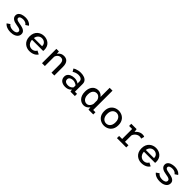

<svg xmlns="http://www.w3.org/2000/svg" viewBox="559 -2735 4731 4731"><g transform="rotate(45 2925.0 -369.5)"><path d="M323.5 11Q270 11 226 -0.5Q182 -12 150.5 -32.2Q119 -52.5 101.5 -77.5L180.5 -131.5Q188.5 -117 202.2 -105.2Q216 -93.5 235 -84.5Q254 -75.5 277.2 -70.5Q300.5 -65.5 327.5 -65.5Q353.5 -65.5 376.5 -70Q399.5 -74.5 417.2 -84Q435 -93.5 445 -108.8Q455 -124 455 -145Q455 -171 434 -186.2Q413 -201.5 377.8 -210.5Q342.5 -219.5 298.5 -225.5Q265.5 -230.5 233.2 -240.2Q201 -250 174.2 -267Q147.5 -284 131.5 -309.8Q115.5 -335.5 115.5 -372.5Q115.5 -402 128 -425Q140.5 -448 162 -464.5Q183.5 -481 211.2 -491.5Q239 -502 269.8 -507Q300.5 -512 331 -512Q382.5 -512 423.2 -498.8Q464 -485.5 491.8 -465.5Q519.5 -445.5 532 -424.5L455.5 -374.5Q448.5 -388 435.8 -399Q423 -410 406 -418.5Q389 -427 368.5 -431.5Q348 -436 325.5 -436Q308 -436 287.2 -433.2Q266.5 -430.5 248.5 -423.2Q230.5 -416 219 -403.5Q207.5 -391 207.5 -371.5Q207.5 -348.5 225 -334.2Q242.5 -320 272.8 -311.5Q303 -303 341 -297Q366.5 -293 395.2 -287Q424 -281 451.2 -271Q478.5 -261 500.8 -245.2Q523 -229.5 536.2 -206.5Q549.5 -183.5 549.5 -150.5Q549.5 -117 537 -90.8Q524.5 -64.5 502.5 -45.2Q480.5 -26 451.8 -13.5Q423 -1 390.2 5Q357.5 11 323.5 11Z M976 11Q931 11 886.8 -4.8Q842.5 -20.5 806.5 -52.5Q770.5 -84.5 749 -134Q727.5 -183.5 727.5 -251Q727.5 -318.5 749 -368Q770.5 -417.5 806.8 -449.2Q843 -481 887.5 -496.5Q932 -512 978 -512Q1026 -512 1070 -497Q1114 -482 1148.2 -452.5Q1182.5 -423 1202.5 -378.5Q1222.5 -334 1222.5 -274.5Q1222.5 -265 1221.8 -253.5Q1221 -242 1219 -233.5H806.5V-297H1118Q1118 -300 1118 -301.2Q1118 -302.5 1118 -305Q1118 -345.5 1099 -375Q1080 -404.5 1048.2 -420.2Q1016.5 -436 979.5 -436Q952.5 -436 926 -425.8Q899.5 -415.5 877.5 -393.5Q855.5 -371.5 842.2 -336.2Q829 -301 829 -251.5Q829 -190 850.8 -148.8Q872.5 -107.5 907.2 -86.5Q942 -65.5 981.5 -65.5Q1018.5 -65.5 1045.5 -77.2Q1072.5 -89 1089.5 -106.8Q1106.5 -124.5 1112.5 -141.5L1203.5 -96Q1192 -75 1171.8 -55.8Q1151.5 -36.5 1122.8 -21.5Q1094 -6.5 1057.2 2.2Q1020.5 11 976 11Z M1412.5 0V-500H1501L1512 -397.5V0ZM1742.5 0V-282.5Q1742.5 -335.5 1731.2 -368.2Q1720 -401 1697.2 -416.2Q1674.5 -431.5 1639 -431.5Q1613.5 -431.5 1590.8 -421.5Q1568 -411.5 1550.2 -393.5Q1532.5 -375.5 1521.5 -352Q1510.5 -328.5 1509 -302L1481 -311Q1481 -348.5 1493.2 -384.2Q1505.5 -420 1529.2 -448.8Q1553 -477.5 1588.5 -494.5Q1624 -511.5 1671 -511.5Q1710 -511.5 1741.5 -499.5Q1773 -487.5 1795.5 -461.8Q1818 -436 1830 -395.2Q1842 -354.5 1842 -297.5V0Z M2226 11Q2183.5 11 2147.8 0.2Q2112 -10.5 2086 -31.2Q2060 -52 2045.8 -82.5Q2031.5 -113 2031.5 -152.5Q2031.5 -186 2043.2 -211.8Q2055 -237.5 2076 -256Q2097 -274.5 2123.5 -286.5Q2150 -298.5 2179.5 -304.2Q2209 -310 2238.5 -310Q2274.5 -310 2304.2 -302.5Q2334 -295 2354.8 -284Q2375.5 -273 2384.5 -262.5V-334.5Q2384.5 -362 2373.5 -381Q2362.5 -400 2344 -411.5Q2325.5 -423 2302.2 -428.2Q2279 -433.5 2253.5 -433.5Q2228 -433.5 2204.5 -428.5Q2181 -423.5 2160.5 -415.8Q2140 -408 2124 -399Q2108 -390 2097 -382L2052.5 -455.5Q2070.5 -469 2101.5 -482Q2132.5 -495 2173.2 -503.5Q2214 -512 2260.5 -512Q2291 -512 2322.5 -507Q2354 -502 2382.8 -490.5Q2411.5 -479 2434.2 -459.8Q2457 -440.5 2470 -412.8Q2483 -385 2483 -347V-76H2557.5V0H2403L2393.5 -64Q2384.5 -47.5 2362.5 -30.2Q2340.5 -13 2306 -1Q2271.5 11 2226 11ZM2250.5 -64.5Q2288 -64.5 2315.2 -76Q2342.5 -87.5 2359.8 -103.2Q2377 -119 2384.5 -131.5V-193.5Q2375.5 -206 2355.2 -218Q2335 -230 2308.5 -238Q2282 -246 2255 -246Q2223.5 -246 2194.8 -237Q2166 -228 2147.5 -208.5Q2129 -189 2129 -157Q2129 -125 2144.2 -104.5Q2159.5 -84 2186.8 -74.2Q2214 -64.5 2250.5 -64.5Z M2868 11Q2828.5 11 2790.8 -4.5Q2753 -20 2722.5 -52.2Q2692 -84.5 2673.8 -134Q2655.5 -183.5 2655.5 -251Q2655.5 -341 2685.5 -398.8Q2715.5 -456.5 2763 -483.8Q2810.5 -511 2863 -511Q2910 -511 2946.8 -492.5Q2983.5 -474 3009.2 -444.2Q3035 -414.5 3048.2 -380Q3061.5 -345.5 3061.5 -313.5L3024 -300Q3019 -324.5 3008.2 -347.8Q2997.5 -371 2980.5 -390Q2963.5 -409 2941 -420.2Q2918.5 -431.5 2890.5 -431.5Q2853.5 -431.5 2822.5 -412.2Q2791.5 -393 2773 -353.2Q2754.5 -313.5 2754.5 -251Q2754.5 -189.5 2773.8 -149Q2793 -108.5 2824.8 -88.5Q2856.5 -68.5 2894 -68.5Q2921.5 -68.5 2944.2 -80.8Q2967 -93 2983.5 -113.5Q3000 -134 3010 -159.5Q3020 -185 3022.5 -212L3063 -198.5Q3063 -165.5 3050 -128.8Q3037 -92 3012 -60.2Q2987 -28.5 2951 -8.8Q2915 11 2868 11ZM3119.5 -750V-32L3075 -76.5H3198.5V0H3031.5L3020 -105V-750Z M3577.5 11Q3544.5 11 3509.8 2.2Q3475 -6.5 3443 -25.5Q3411 -44.5 3385.2 -75.2Q3359.5 -106 3344.8 -149.5Q3330 -193 3330 -251Q3330 -308.5 3344.8 -352Q3359.5 -395.5 3385.2 -426Q3411 -456.5 3443 -475.5Q3475 -494.5 3509.8 -503.2Q3544.5 -512 3577.5 -512Q3610.5 -512 3645.2 -503.2Q3680 -494.5 3712.2 -475.5Q3744.5 -456.5 3770 -426Q3795.5 -395.5 3810.5 -352Q3825.5 -308.5 3825.5 -251Q3825.5 -193 3810.5 -149.5Q3795.5 -106 3770 -75.2Q3744.5 -44.5 3712.2 -25.5Q3680 -6.5 3645.2 2.2Q3610.5 11 3577.5 11ZM3577.5 -65.5Q3602.5 -65.5 3628 -74.8Q3653.5 -84 3675.2 -105.5Q3697 -127 3710.8 -162.8Q3724.5 -198.5 3724.5 -251Q3724.5 -303 3710.8 -338.2Q3697 -373.5 3675.2 -395Q3653.5 -416.5 3628 -426Q3602.5 -435.5 3577.5 -435.5Q3553 -435.5 3527.2 -426Q3501.5 -416.5 3479.8 -395Q3458 -373.5 3444.5 -338.2Q3431 -303 3431 -251Q3431 -198.5 3444.5 -162.8Q3458 -127 3479.8 -105.5Q3501.5 -84 3527.2 -74.8Q3553 -65.5 3577.5 -65.5Z M4023.5 0V-76H4129V-424H4023.5V-500H4209.5L4228 -376.5V-76H4348.5V0ZM4226.5 -291 4186.5 -307Q4187.5 -339.5 4199.8 -369.8Q4212 -400 4232.5 -426Q4253 -452 4280 -471Q4307 -490 4338.2 -501Q4369.5 -512 4402.5 -512Q4436 -512 4453.2 -506.2Q4470.5 -500.5 4476 -497L4453.5 -412Q4448.5 -416 4432.5 -420.8Q4416.5 -425.5 4390 -425.5Q4362 -425.5 4334.8 -414Q4307.5 -402.5 4284.8 -383.2Q4262 -364 4246.8 -339.8Q4231.5 -315.5 4226.5 -291Z M4876 11Q4831 11 4786.8 -4.8Q4742.5 -20.5 4706.5 -52.5Q4670.5 -84.5 4649 -134Q4627.5 -183.5 4627.5 -251Q4627.5 -318.5 4649 -368Q4670.5 -417.5 4706.8 -449.2Q4743 -481 4787.5 -496.5Q4832 -512 4878 -512Q4926 -512 4970 -497Q5014 -482 5048.2 -452.5Q5082.5 -423 5102.5 -378.5Q5122.5 -334 5122.5 -274.5Q5122.5 -265 5121.8 -253.5Q5121 -242 5119 -233.5H4706.5V-297H5018Q5018 -300 5018 -301.2Q5018 -302.5 5018 -305Q5018 -345.5 4999 -375Q4980 -404.5 4948.2 -420.2Q4916.5 -436 4879.5 -436Q4852.5 -436 4826 -425.8Q4799.5 -415.5 4777.5 -393.5Q4755.5 -371.5 4742.2 -336.2Q4729 -301 4729 -251.5Q4729 -190 4750.8 -148.8Q4772.5 -107.5 4807.2 -86.5Q4842 -65.5 4881.5 -65.5Q4918.5 -65.5 4945.5 -77.2Q4972.5 -89 4989.5 -106.8Q5006.5 -124.5 5012.5 -141.5L5103.5 -96Q5092 -75 5071.8 -55.8Q5051.5 -36.5 5022.8 -21.5Q4994 -6.5 4957.2 2.2Q4920.5 11 4876 11Z M5523.5 11Q5470 11 5426 -0.5Q5382 -12 5350.5 -32.2Q5319 -52.5 5301.5 -77.5L5380.5 -131.5Q5388.5 -117 5402.2 -105.2Q5416 -93.5 5435 -84.5Q5454 -75.5 5477.2 -70.5Q5500.5 -65.5 5527.5 -65.5Q5553.5 -65.5 5576.5 -70Q5599.5 -74.5 5617.2 -84Q5635 -93.5 5645 -108.8Q5655 -124 5655 -145Q5655 -171 5634 -186.2Q5613 -201.5 5577.8 -210.5Q5542.5 -219.5 5498.5 -225.5Q5465.5 -230.5 5433.2 -240.2Q5401 -250 5374.2 -267Q5347.5 -284 5331.5 -309.8Q5315.5 -335.5 5315.5 -372.5Q5315.5 -402 5328 -425Q5340.5 -448 5362 -464.5Q5383.5 -481 5411.2 -491.5Q5439 -502 5469.8 -507Q5500.5 -512 5531 -512Q5582.5 -512 5623.2 -498.8Q5664 -485.5 5691.8 -465.5Q5719.5 -445.5 5732 -424.5L5655.5 -374.5Q5648.5 -388 5635.8 -399Q5623 -410 5606 -418.5Q5589 -427 5568.5 -431.5Q5548 -436 5525.5 -436Q5508 -436 5487.2 -433.2Q5466.5 -430.5 5448.5 -423.2Q5430.5 -416 5419 -403.5Q5407.5 -391 5407.5 -371.5Q5407.5 -348.5 5425 -334.2Q5442.5 -320 5472.8 -311.5Q5503 -303 5541 -297Q5566.5 -293 5595.2 -287Q5624 -281 5651.2 -271Q5678.5 -261 5700.8 -245.2Q5723 -229.5 5736.2 -206.5Q5749.5 -183.5 5749.5 -150.5Q5749.5 -117 5737 -90.8Q5724.5 -64.5 5702.5 -45.2Q5680.5 -26 5651.8 -13.5Q5623 -1 5590.2 5Q5557.5 11 5523.5 11Z"/></g></svg>

Font: Trispace Thin
Style: Regular
Weight: 400
Version: Version 1.210